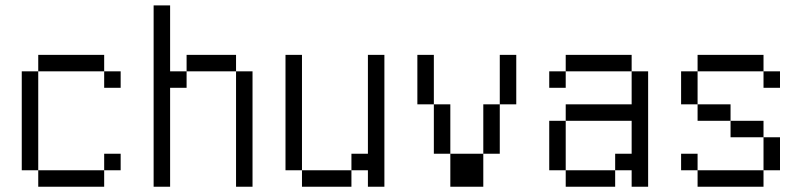

<svg xmlns="http://www.w3.org/2000/svg" viewBox="-20 -708 3040 728"><path d="M437.5 -62.5V-125H375V-62.5H125V0H375V-62.5ZM437.5 -375V-437.5H375V-375ZM125 -62.5Q125 -62.5 125 -437.5H62.5Q62.5 -437.5 62.5 -62.5ZM125 -437.5H375V-500H125Z M562.5 -687.5V0H625Q625 0 625 -375H687.5V-437.5H625Q625 -437.5 625 -687.5ZM875 -437.5V0H937.5V-437.5ZM687.5 -437.5H875V-500H687.5Z M1125 -62.5V0H1312.5V-62.5ZM1125 -62.5V-500H1062.5V-62.5ZM1375 -62.5V0H1437.5Q1437.5 0 1437.5 -500H1375Q1375 -500 1375 -125H1312.5V-62.5Z M1687.5 -125Q1687.5 -125 1687.5 0H1812.5Q1812.5 0 1812.5 -125ZM1687.5 -125V-312.5H1625V-125ZM1812.5 -125H1875V-312.5H1812.5ZM1625 -312.5V-500H1562.5V-312.5ZM1875 -312.5H1937.5V-500H1875Z M2125 -62.5V0H2312.5V-62.5ZM2125 -62.5V-250H2062.5V-62.5ZM2375 -62.5V0H2437.5V-437.5H2375Q2375 -437.5 2375 -312.5H2125V-250H2375Q2375 -250 2375 -125H2312.5V-62.5ZM2125 -437.5H2062.5V-375H2125ZM2125 -437.5H2375V-500H2125Z M2937.5 -375V-437.5H2875V-375ZM2625 -62.5V0H2875V-62.5ZM2625 -62.5V-125H2562.5V-62.5ZM2875 -62.5H2937.5Q2937.5 -62.5 2937.5 -187.5H2875Q2875 -187.5 2875 -62.5ZM2875 -187.5V-250H2750V-187.5ZM2750 -250V-312.5H2625V-250ZM2625 -312.5Q2625 -312.5 2625 -437.5H2562.5Q2562.5 -437.5 2562.5 -312.5ZM2625 -437.5H2875V-500H2625Z"/></svg>

Font: UnifontExMono
Style: Regular
Weight: 500
Version: Version 15.0.06